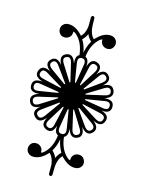

<svg xmlns="http://www.w3.org/2000/svg" viewBox="-162 -832 994 1332"><g transform="rotate(15 335.5 -166.0)"><path d="M348 -724Q348 -666 351 -651Q355 -630 362 -614Q369 -598 382 -586Q387 -592 390.5 -595Q394 -598 394 -598Q438 -642 483 -642Q502 -642 515 -634Q537 -619 537 -594Q537 -581 529 -568Q516 -546 488 -546Q474 -546 463 -553Q440 -567 440 -594Q443 -606 423 -592Q367 -545 357 -454Q386 -440 380 -388Q402 -460 453 -433Q493 -413 461 -354Q509 -412 546 -368Q574 -334 524 -292Q591 -328 608 -271Q620 -229 558 -210Q628 -217 628 -166Q628 -114 560 -122Q631 -101 603 -49Q582 -10 524 -41Q583 7 538 45Q503 74 461 22Q497 89 441 106Q399 118 380 56Q386 108 357 122Q367 213 423 260Q443 274 440 262Q440 235 463 221Q474 214 488 214Q516 214 529 236Q537 249 537 262Q537 287 515 302Q502 310 483 310Q438 310 394 266Q394 266 390.5 263Q387 260 382 254Q369 266 362 282Q355 298 351 319Q348 334 348 392Q348 408 336 408Q323 408 323 392Q323 363 323 344.5Q323 326 321 319Q314 277 289 254Q284 260 281 263Q278 266 278 266Q234 310 188 310Q170 310 157 302Q135 287 135 262Q135 247 142 236Q155 214 183 214Q197 214 208 221Q231 235 231 262Q228 275 249 260Q304 214 314 122Q286 110 291 59Q279 100 256 107Q240 112 219 101Q206 94 200 83Q189 61 210 23Q163 81 125 37Q94 2 146 -39Q82 -5 64 -60Q52 -103 114 -122Q44 -115 44 -166Q44 -217 114 -210Q42 -232 69 -284Q91 -323 148 -292Q90 -339 134 -376Q145 -385 157 -386Q182 -388 209 -355Q174 -420 230 -438Q273 -450 292 -388Q286 -441 314 -454Q304 -546 249 -592Q228 -607 231 -594Q231 -567 208 -553Q197 -546 183 -546Q155 -546 142 -568Q135 -579 135 -594Q135 -619 157 -634Q170 -642 188 -642Q234 -642 278 -598Q278 -598 281 -595Q284 -592 289 -586Q314 -609 321 -651Q323 -659 323 -677.5Q323 -696 323 -724Q323 -740 336 -740Q348 -740 348 -724ZM529 27Q552 4 515 -22L410 -98Q405 -101 403 -99Q401 -97 404 -92L479 14Q506 50 529 27ZM115 -102Q72 -92 84 -61Q96 -30 135 -55L245 -124Q250 -128 249 -130Q248 -132 242 -131ZM440 -418Q410 -430 400 -387L371 -260Q370 -254 372 -253Q375 -252 378 -257L447 -367Q471 -406 440 -418ZM588 -62Q600 -92 557 -102L430 -131Q424 -132 423 -130Q422 -128 427 -124L537 -55Q576 -31 588 -62ZM143 27Q165 49 192 14L268 -92Q271 -97 269 -99Q267 -101 262 -98L157 -22Q120 4 143 27ZM529 -359Q506 -382 480 -345L404 -240Q401 -235 403 -233Q405 -231 410 -234L516 -310Q551 -337 529 -359ZM143 -359Q121 -337 156 -310L262 -234Q267 -231 269 -233Q271 -235 268 -240L192 -345Q166 -382 143 -359ZM107 -191Q63 -199 63 -166Q63 -133 107 -141L236 -162Q242 -164 242 -166Q242 -169 236 -170ZM271 -387Q261 -430 231 -418Q200 -406 225 -367L294 -257Q298 -252 300 -253Q302 -254 301 -260ZM564 -141Q608 -133 608 -166Q608 -199 564 -191L436 -170Q430 -169 430 -166Q430 -164 436 -162ZM311 62Q303 106 336 106Q369 106 361 62L340 -66Q339 -72 336 -72Q334 -72 332 -66ZM361 -395Q368 -438 336 -438Q304 -438 311 -395L332 -266Q334 -260 336 -260Q339 -260 340 -266ZM232 86Q262 98 272 55L301 -72Q302 -78 300 -79Q298 -80 294 -75L226 36Q202 74 232 86ZM400 55Q410 98 440 86Q470 74 446 36L378 -75Q375 -80 372 -79Q370 -78 371 -72ZM84 -270Q72 -240 115 -230L242 -201Q248 -200 249 -202Q250 -205 245 -208L134 -276Q96 -300 84 -270ZM557 -230Q600 -240 588 -270Q576 -300 538 -276L427 -208Q422 -205 423 -202Q424 -200 430 -201ZM336 145Q332 170 324 191.5Q316 213 304 233Q326 254 336 279Q346 254 368 233Q345 193 336 145ZM336 -477Q345 -525 368 -565Q346 -586 336 -611Q326 -586 304 -565Q316 -546 324 -524Q332 -502 336 -477Z"/></g></svg>

Font: Amiri Modified
Style: Regular
Weight: 400
Version: 0.117-H1